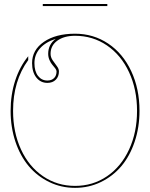

<svg xmlns="http://www.w3.org/2000/svg" viewBox="-20 -930 745 953"><path d="M512.7 -899.9H192.4V-910.2H512.7ZM256.8 -737.3Q206.1 -721.2 178.5 -689.9Q150.9 -658.7 150.9 -616.7Q150.9 -576.2 168.7 -553.2Q186.5 -530.3 215.3 -530.3Q236.3 -530.3 248.5 -542.5Q260.7 -554.7 260.7 -575.7Q260.7 -582 254.2 -590.8Q247.6 -599.6 240 -608.2Q232.4 -616.7 225.8 -631.6Q219.2 -646.5 219.2 -663.1Q219.2 -709.5 256.8 -737.3ZM352.5 -762.7Q443.8 -762.7 517.1 -713.6Q590.3 -664.6 631.3 -576.9Q672.4 -489.3 672.4 -379.9Q672.4 -297.9 648.4 -226.6Q624.5 -155.3 582.3 -105.2Q540 -55.2 480.7 -26.4Q421.4 2.4 352.5 2.4Q283.7 2.4 224.4 -26.4Q165 -55.2 122.8 -105.2Q80.6 -155.3 56.6 -226.6Q32.7 -297.9 32.7 -379.9Q32.7 -460.4 55.4 -530Q78.1 -599.6 120.1 -650.9V-631.8Q44.9 -528.8 44.9 -379.9Q44.9 -273.4 84.2 -188.2Q123.5 -103 193.8 -55.2Q264.2 -7.3 352.5 -7.3Q440.9 -7.3 511.2 -55.2Q581.5 -103 620.8 -188.2Q660.2 -273.4 660.2 -379.9Q660.2 -486.3 620.6 -571.5Q581.1 -656.7 510.7 -704.6Q440.4 -752.4 352.5 -752.4Q297.9 -752.4 264.4 -728Q231 -703.6 231 -663.1Q231 -646 241.5 -630.6Q252 -615.2 262.2 -601.8Q272.5 -588.4 272.5 -575.7Q272.5 -549.8 256.8 -534.2Q241.2 -518.6 215.3 -518.6Q181.2 -518.6 160.2 -545.4Q139.2 -572.3 139.2 -616.7Q139.2 -682.1 198 -722.4Q256.8 -762.7 352.5 -762.7Z"/></svg>

Font: ZnikomitNo24
Style: Thin
Weight: 300
Designer: gluk
Foundry: gluk
Version: Version 0.55